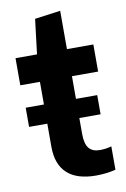

<svg xmlns="http://www.w3.org/2000/svg" viewBox="-82 -753 529 809"><g transform="rotate(-10 182.5 -349.0)"><path d="M20 -327H98V-424H14V-540H106L124 -689L234 -704V-540H347V-424H235V-327H326V-245H235V-178Q235 -134 250.5 -115.5Q266 -97 297 -97Q308 -97 320.5 -98.5Q333 -100 347 -104V-4Q327 1 305.5 3.5Q284 6 263 6Q181 6 139.5 -32.5Q98 -71 98 -146V-245H20Z"/></g></svg>

Font: Encode Sans Compressed
Style: Bold
Weight: 700
Designer: Pablo Impallari, Andres Torresi
Foundry: Pablo Impallari, Andres Torresi
Version: Version 1.000; ttfautohint (v1.00) -l 8 -r 50 -G 200 -x 14 -